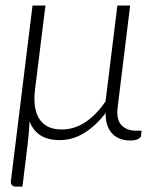

<svg xmlns="http://www.w3.org/2000/svg" viewBox="-20 -518 584 714"><path d="M149 -497.5 110.5 -187Q106 -152 109.8 -124Q113.5 -96 125.8 -76.5Q138 -57 158.8 -46.8Q179.5 -36.5 209.5 -36.5Q256.5 -36.5 297.8 -64Q339 -91.5 372.5 -141L416.5 -497.5H464L417.5 -119Q412 -73.5 431.5 -52.8Q451 -32 486.5 -32H506.5L504.5 -12.5Q503.5 -6 493.2 -0.8Q483 4.5 464 4.5Q444.5 4.5 427.8 -1.5Q411 -7.5 398.5 -20Q386 -32.5 379.2 -51.8Q372.5 -71 373 -98Q337 -50.5 293.8 -23.8Q250.5 3 202 3Q158 3 130.5 -14.8Q103 -32.5 90 -66.5Q89 -46 87.2 -25.5Q85.5 -5 83.5 12L63.5 176H40Q29.5 176 24.5 170.5Q19.5 165 20.5 155L101 -497.5Z"/></svg>

Font: Lato Light
Style: Italic
Weight: 300
Italic angle: -7°
Designer: Lukasz Dziedzic
Foundry: tyPoland Lukasz Dziedzic
Version: Version 2.007; 2014-02-27